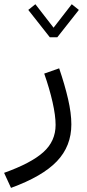

<svg xmlns="http://www.w3.org/2000/svg" viewBox="-112 -639 420 923"><path d="M163.6 -460H127.4L23.9 -591.3L58.1 -618.7L145.5 -505.9L232.9 -618.7L267.1 -591.3ZM100.6 -285.2 172.4 -310.5Q199.7 -230.5 215.3 -162.6Q231 -94.7 231 -41Q231 63.5 161.6 136.2Q92.3 209 -59.1 264.2L-92.3 191.9Q37.6 145.5 96.4 92.5Q155.3 39.6 155.3 -38.6Q155.3 -83.5 140.6 -148.2Q126 -212.9 100.6 -285.2Z"/></svg>

Font: Estedad-FD Regular
Style: FD-Regular
Weight: 400
Designer: Amin Abedi
Version: Version 7.3